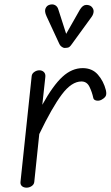

<svg xmlns="http://www.w3.org/2000/svg" viewBox="-20 -865 510 885"><path d="M102.5 0Q89 0 81 -7.2Q73 -14.5 74.5 -27L126 -514Q127 -525.5 138 -533.2Q149 -541 161.5 -541Q174 -541 182.2 -533Q190.5 -525 189 -510.5L175 -382Q224.5 -471.5 268 -511.2Q311.5 -551 361 -551Q405 -551 431.2 -521Q457.5 -491 468 -449.5Q472.5 -429.5 466.2 -420.5Q460 -411.5 448.5 -405.5Q436.5 -399 424.2 -401.5Q412 -404 410 -413.5Q404.5 -440 392.5 -464.8Q380.5 -489.5 355.5 -489.5Q310 -489.5 265 -429.5Q220 -369.5 161 -247L138 -26.5Q137 -15 126.2 -7.5Q115.5 0 102.5 0ZM277 -644Q272.5 -644 265.2 -648.8Q258 -653.5 254 -661.5L194.5 -790Q184 -813 189.8 -826Q195.5 -839 207 -842.5Q222 -847.5 233.5 -841.5Q245 -835.5 249 -821L285 -709L348 -820Q361 -841.5 376 -842.2Q391 -843 400.5 -835.5Q412 -825 411.5 -812.2Q411 -799.5 402.5 -787.5L309.5 -659.5Q301 -647 292.8 -645.5Q284.5 -644 277 -644Z"/></svg>

Font: Edu NSW ACT Cursive
Style: Regular
Weight: 400
Designer: Tina and Corey Anderson, Eben Sorkin, Mirko Velimirovic
Foundry: Sorkin Type Co.
Version: Version 2.000